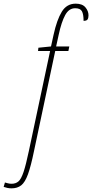

<svg xmlns="http://www.w3.org/2000/svg" viewBox="-144 -790 504 1050"><path d="M-81 240Q-93 240 -104.5 237.5Q-116 235 -124 232L-117 208Q-111 210 -100.5 212.5Q-90 215 -81 215Q-58 215 -43 202Q-28 189 -15 150Q-2 111 14 35L130 -511H64L66 -529L135 -536L149 -600Q167 -682 194 -726Q221 -770 270 -770Q306 -770 323 -750Q340 -730 340 -706Q340 -692 335 -684Q330 -676 313 -676Q313 -712 304 -728.5Q295 -745 267 -745Q233 -745 212.5 -707.5Q192 -670 177 -600L163 -536H235L230 -511H158L42 36Q25 119 9 163Q-7 207 -28 223.5Q-49 240 -81 240Z"/></svg>

Font: Noto Serif ExtraCondensed Thin
Style: Italic
Weight: 100
Width: 2
Italic angle: -12°
Designer: Monotype Design Team
Foundry: Monotype Imaging Inc.
Version: Version 2.013